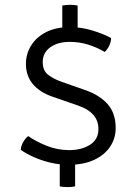

<svg xmlns="http://www.w3.org/2000/svg" viewBox="-20 -718 580 800"><path d="M267.5 -31.5Q227 -31.5 189.2 -40.5Q151.5 -49.5 120.2 -63.8Q89 -78 66.5 -93.5Q67 -104.5 71.5 -115.5Q76 -126.5 83 -136Q90 -145.5 97.5 -151Q130.5 -128 175.2 -110.2Q220 -92.5 268.5 -92.5Q319.5 -92.5 354.5 -114.5Q389.5 -136.5 390 -178Q391 -214 369.2 -239Q347.5 -264 304.5 -278.5L199 -315Q144.5 -334 116.2 -368.5Q88 -403 88 -451.5Q88 -493.5 109.8 -528.5Q131.5 -563.5 172.2 -584.2Q213 -605 270.5 -605Q319.5 -605 365 -591Q410.5 -577 443 -559.5Q443 -544.5 435.5 -528.5Q428 -512.5 416.5 -501.5Q384.5 -520.5 347.5 -532Q310.5 -543.5 271 -543.5Q220.5 -543.5 189.2 -520.8Q158 -498 158 -459.5Q158 -423.5 181 -406Q204 -388.5 238.5 -376.5L337 -342Q395.5 -321.5 428.8 -283.8Q462 -246 462 -184.5Q462 -141.5 438.8 -106.8Q415.5 -72 372 -51.8Q328.5 -31.5 267.5 -31.5ZM261.5 61.5Q253 61.5 244 60.8Q235 60 229 58.5V-44.5H293V58.5Q287.5 60 278.8 60.8Q270 61.5 261.5 61.5ZM239.5 -586.5V-695Q246.5 -696.5 255.2 -697.2Q264 -698 271.5 -698Q280 -698 288.5 -697.2Q297 -696.5 303.5 -695V-586.5Z"/></svg>

Font: Signika Negative Light
Style: Regular
Weight: 300
Designer: Anna Giedry
Foundry: Anna Giedry
Version: Version 2.001